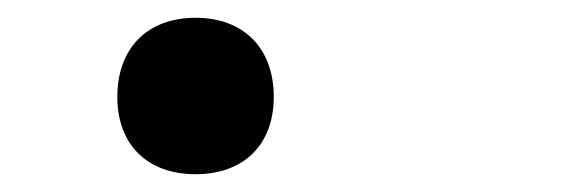

<svg xmlns="http://www.w3.org/2000/svg" viewBox="-20 -454 640 216"><path d="M200 -258C254 -258 288 -291 288 -345C288 -400 254 -434 200 -434C146 -434 112 -400 112 -345C112 -291 146 -258 200 -258Z"/></svg>

Font: Tekne LDO SemiBold
Style: Regular
Weight: 600
Monospace: yes
Designer: Alessio Laiso, Mario Rullo, Paolo Rosset
Foundry: Alessio Laiso
Version: Version 1.000;hotconv 1.0.109;makeotfexe 2.5.65596